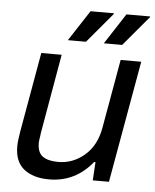

<svg xmlns="http://www.w3.org/2000/svg" viewBox="-53 -768 667 825"><g transform="rotate(5 281.0 -355.5)"><path d="M217.8 -590.8 304.2 -723.1H404.8V-720.2L295.9 -590.8ZM373 -590.8 459 -723.1H561V-720.2L452.1 -590.8ZM189 12.2Q121.1 12.2 81.1 -19.3Q41 -50.8 41 -117.2Q41 -140.1 47.9 -180.2L108.9 -525.9H196.8L137.2 -184.1Q136.7 -178.7 135.3 -169.4Q133.8 -160.2 132.8 -153.1Q131.8 -146 131.8 -140.1Q131.8 -98.6 155 -82.3Q178.2 -65.9 222.2 -65.9Q284.7 -65.9 335 -108.6Q385.3 -151.4 398.9 -230L451.2 -525.9H540L446.8 0H377L381.8 -79.1H376Q302.2 12.2 189 12.2Z"/></g></svg>

Font: Archivo
Style: Italic
Weight: 400
Italic angle: -10°
Designer: Hector Gatti
Foundry: Omnibus-Type
Version: Version 2.001